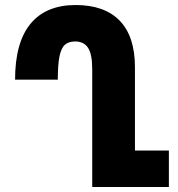

<svg xmlns="http://www.w3.org/2000/svg" viewBox="-20 -744 707 764"><path d="M652 -145V0H508H347V-468Q347 -528 330.5 -553.5Q314 -579 279 -579Q254 -579 239 -566.5Q224 -554 217 -521Q210 -488 210 -427H40Q40 -575 101.5 -649.5Q163 -724 281 -724Q396 -724 456.5 -661.5Q517 -599 517 -476V-145Z"/></svg>

Font: Noto Sans Armenian Black Cond
Style: Regular
Weight: 900
Width: 3
Designer: Monotype Design team
Foundry: Monotype Imaging Inc.
Version: Version 1.000